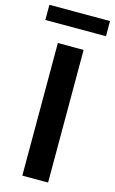

<svg xmlns="http://www.w3.org/2000/svg" viewBox="-161 -928 585 979"><g transform="rotate(15 132.0 -438.5)"><path d="M64 0H200V-700H64ZM-28 -797H292V-877H-28Z"/></g></svg>

Font: Pescante Normal
Style: Regular
Weight: 400
Designer: Ariel Martín Pérez
Foundry: Tunera Type Foundry
Version: Version 1.000;FEAKit 1.0